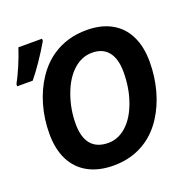

<svg xmlns="http://www.w3.org/2000/svg" viewBox="-150 -893 1015 1032"><g transform="rotate(-20 357.5 -377.0)"><path d="M60.5 -267.6Q60.5 -353 82.8 -430.4Q105 -507.8 146 -569.3Q187 -630.9 243.2 -668.5Q327.1 -724.6 437.5 -724.6Q520.5 -724.6 579.3 -692.1Q638.2 -659.7 668.9 -597.7Q699.7 -535.6 699.7 -448.7Q699.7 -363.8 678.2 -285.6Q656.7 -207.5 616.5 -145.8Q576.2 -84 521.5 -46.9Q438.5 9.8 329.1 9.8Q244.1 9.8 183.8 -22.9Q123.5 -55.7 92 -117.9Q60.5 -180.2 60.5 -267.6ZM521.5 -277.3Q548.8 -353.5 548.8 -445.8Q548.8 -520 517.1 -560.1Q485.4 -600.1 424.3 -600.1Q365.2 -600.1 317.1 -556.6Q269 -513.2 240.2 -434.1Q211.4 -354.5 211.4 -270Q211.4 -192.9 244.6 -153.6Q277.8 -114.3 342.8 -114.3Q399.9 -114.3 447 -157Q494.1 -199.7 521.5 -277.3ZM63 -762.7H198.2V-750Q135.3 -643.1 74.2 -567.9H-14.6V-580.1Q2.9 -610.8 25.9 -664.3Q48.8 -717.8 63 -762.7Z"/></g></svg>

Font: Viking Open Sans
Style: Bold Italic
Weight: 700
Italic angle: -12°
Foundry: Ascender Corporation
Version: Version 2.000